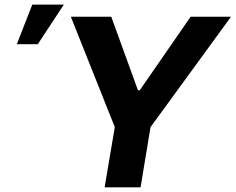

<svg xmlns="http://www.w3.org/2000/svg" viewBox="-20 -799 1005 819"><path d="M282.2 -727.5H454.6L568.4 -414.1H576.2L793 -727.5H965.3L622.1 -256.8L579.6 0H426.3L469.7 -256.8ZM51.8 -610.4 117.7 -779.3H252.4L141.1 -610.4Z"/></svg>

Font: Inter Tight
Style: Bold Italic
Weight: 700
Italic angle: -9.39999°
Designer: Rasmus Andersson
Foundry: rsms
Version: Version 3.004